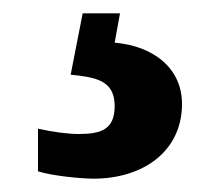

<svg xmlns="http://www.w3.org/2000/svg" viewBox="-20 -29 334 288"><path d="M120 239C196 239 253 197 253 127C253 73 210 40 152 35L160 -9H104L86 83C123 87 152 91 152 130C152 165 132 172 98 172C82 172 59 169 37 164V228C59 235 103 239 120 239Z"/></svg>

Font: Noto Serif Sinhala Condensed Black
Style: Regular
Weight: 900
Width: 3
Designer: Jelle Bosma - Monotype Design Team
Foundry: Monotype Imaging Inc.
Version: Version 2.007